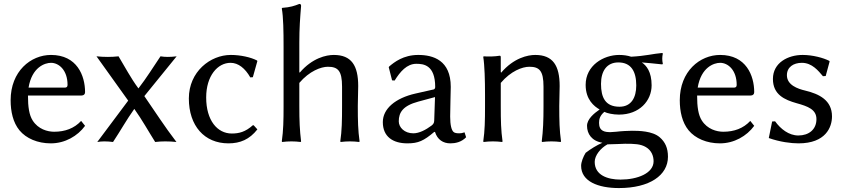

<svg xmlns="http://www.w3.org/2000/svg" viewBox="-20 -718 4287 975"><path d="M392 -104C357 -66 310 -49 255 -49C221 -49 174 -62 146 -106C128 -134 122 -175 122 -233H394C405 -233 412 -239 412 -250C412 -334 371 -439 239 -439C136 -439 34 -356 34 -209C34 -152 46 -96 79 -56C113 -15 171 10 238 10C310 10 374 -27 412 -79ZM125 -273C142 -377 208 -399 239 -399C279 -399 323 -362 323 -287C323 -278 319 -273 309 -273Z M631 -207 474 3C484 1 500 0 510 0C520 0 544 1 554 3C592 -54 622 -109 662 -165C702 -109 732 -54 768 3C783 1 803 0 819 0C834 0 861 1 876 3C816 -75 767 -152 713 -230L877 -432C864 -430 842 -429 832 -429C821 -429 806 -430 795 -432C757 -376 725 -323 683 -269C643 -323 616 -376 582 -432C565 -430 545 -429 528 -429C512 -429 486 -430 470 -432Z M1151 -399C1190 -399 1225 -371 1251 -325L1264 -326L1287 -408L1285 -411C1254 -427 1202 -439 1152 -439C1048 -439 939 -354 939 -218C939 -79 1018 10 1140 10C1200 10 1247 -10 1287 -61L1268 -82H1264C1226 -48 1194 -40 1157 -40C1084 -40 1027 -106 1027 -223C1027 -333 1085 -399 1151 -399Z M1500 -352V-501C1500 -575 1504 -627 1509 -688C1509 -695 1506 -698 1500 -698C1475 -688 1454 -681 1413 -678L1411 -675C1419 -632 1420 -557 1420 -481V-180C1420 -106 1419 -56 1411 0L1413 3C1425 1 1448 0 1460 0C1472 0 1495 1 1507 3L1509 0C1502 -57 1500 -104 1500 -180V-297C1551 -357 1610 -379 1645 -379C1696 -379 1717 -359 1717 -278V-180C1717 -105 1716 -54 1708 0L1710 3C1722 1 1745 0 1757 0C1769 0 1792 1 1804 3L1806 0C1798 -57 1797 -104 1797 -180C1797 -212 1799 -249 1799 -281C1799 -385 1765 -439 1675 -439C1637 -439 1566 -424 1502 -349Z M2189 -48C2201 -9 2230 10 2267 10C2292 10 2323 4 2347 -21L2339 -46C2328 -42 2320 -41 2312 -41C2302 -41 2289 -42 2283 -48C2273 -57 2266 -82 2266 -126C2266 -155 2269 -266 2269 -277C2269 -412 2180 -439 2104 -439C2028 -439 1982 -402 1957 -381L1954 -377L1971 -310L1984 -309C2012 -354 2046 -394 2094 -394C2130 -394 2190 -389 2190 -276C2190 -269 2186 -265 2183 -264L2090 -243C1988 -220 1924 -166 1924 -98C1924 -24 1975 10 2049 10C2104 10 2132 -3 2185 -48ZM2189 -225 2185 -106C2185 -93 2179 -86 2171 -80C2143 -59 2109 -41 2079 -41C2034 -41 2005 -71 2005 -102C2005 -147 2026 -181 2104 -202Z M2820 -180C2820 -212 2822 -249 2822 -281C2822 -385 2788 -439 2698 -439C2660 -439 2589 -424 2525 -349L2523 -352V-425C2523 -433 2522 -435 2517 -435C2495 -431 2459 -430 2436 -432L2434 -429C2441 -386 2443 -310 2443 -235V-180C2443 -105 2442 -54 2434 0L2436 3C2448 1 2471 0 2483 0C2495 0 2518 1 2530 3L2532 0C2524 -57 2523 -104 2523 -180V-297C2574 -357 2632 -379 2668 -379C2719 -379 2740 -359 2740 -278V-180C2740 -105 2738 -54 2731 0L2733 3C2745 1 2768 0 2780 0C2792 0 2815 1 2827 3L2829 0C2821 -57 2820 -104 2820 -180Z M3289 -285C3289 -354 3262 -386 3239 -401C3269 -399 3302 -395 3343 -391L3346 -394C3344 -403 3343 -411 3343 -420C3343 -429 3344 -437 3346 -446L3343 -449C3295 -445 3260 -434 3185 -430C3167 -436 3146 -439 3124 -439C3045 -439 2954 -386 2954 -287C2954 -212 2997 -178 3025 -162C2996 -142 2961 -113 2961 -79C2961 -38 2985 -2 3039 7C3011 19 2980 38 2954 58C2942 77 2931 105 2931 124C2931 203 3017 237 3123 237C3279 237 3372 172 3372 78C3372 34 3358 3 3330 -21C3293 -53 3224 -54 3189 -54C3172 -54 3132 -52 3109 -49C3095 -48 3085 -47 3080 -47C3052 -47 3022 -51 3022 -94C3022 -114 3027 -131 3049 -150C3062 -143 3093 -136 3123 -136C3227 -136 3289 -206 3289 -285ZM3000 104C3000 71 3030 34 3065 15C3095 15 3140 12 3154 12C3202 12 3233 13 3260 29C3289 46 3299 75 3299 101C3299 162 3217 194 3131 194C3066 194 3000 172 3000 104ZM3211 -284C3211 -223 3186 -176 3126 -176C3054 -176 3032 -223 3032 -292C3032 -358 3062 -401 3120 -401C3185 -401 3211 -355 3211 -284Z M3790 -104C3755 -66 3708 -49 3653 -49C3619 -49 3572 -62 3544 -106C3526 -134 3520 -175 3520 -233H3792C3803 -233 3810 -239 3810 -250C3810 -334 3769 -439 3637 -439C3534 -439 3432 -356 3432 -209C3432 -152 3444 -96 3477 -56C3511 -15 3569 10 3636 10C3708 10 3772 -27 3810 -79ZM3523 -273C3540 -377 3606 -399 3637 -399C3677 -399 3721 -362 3721 -287C3721 -278 3717 -273 3707 -273Z M3901 -101 3884 -17C3941 3 3997 10 4035 10C4173 10 4205 -72 4205 -127C4205 -209 4140 -241 4069 -258C4031 -267 3976 -286 3976 -336C3976 -377 4009 -399 4052 -399C4104 -399 4136 -358 4159 -331L4173 -332L4193 -406L4191 -409C4162 -424 4107 -439 4056 -439C3982 -439 3905 -400 3905 -317C3905 -237 3965 -211 4025 -194C4083 -178 4126 -162 4126 -113C4126 -60 4087 -30 4034 -30C3986 -30 3944 -63 3916 -102Z"/></svg>

Font: Libertinus Sans
Style: Regular
Weight: 400
Designer: Philipp H. Poll, Khaled Hosny
Foundry: Caleb Maclennan
Version: Version 7.050;RELEASE